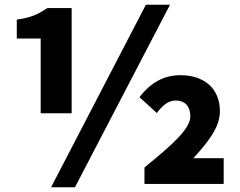

<svg xmlns="http://www.w3.org/2000/svg" viewBox="-20 -778 1013 812"><path d="M152 -299H283V-744H181C141 -718 114 -704 51 -695V-615H152ZM196 14H297L699 -758H597ZM591 0H926V-109H798C857 -175 910 -237 910 -308C910 -404 843 -460 743 -460C674 -460 617 -429 570 -367L643 -300C668 -333 693 -353 723 -353C762 -353 785 -328 785 -286C785 -232 702 -160 591 -70Z"/></svg>

Font: Noto Sans CJK Black
Style: Bold
Weight: 900
Designer: Ryoko NISHIZUKA (kana & ideographs); Paul D. Hunt (Latin, Greek & Cyrillic); Wenlong ZHANG (bopomofo); Sandoll Communica
Foundry: Adobe Systems Incorporated
Version: Version 1.000;PS 1;hotconv 1.0.78;makeotf.lib2.5.61930